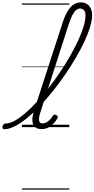

<svg xmlns="http://www.w3.org/2000/svg" viewBox="-183 -1059 787 1599"><path d="M-147 17Q-158 17 -161 9.5Q-164 2 -162 -7Q-160 -16 -152.5 -23.5Q-145 -31 -134 -31Q-101 -31 -59.5 -54Q-18 -77 29 -117.5Q76 -158 125.5 -212Q175 -266 223.5 -328.5Q272 -391 317.5 -458.5Q363 -526 401 -593Q439 -660 468 -722Q497 -784 513 -837.5Q529 -891 529 -930Q529 -941 537.5 -947Q546 -953 556.5 -953Q567 -953 575.5 -947Q584 -941 584 -930Q584 -889 567 -833Q550 -777 519 -711Q488 -645 446.5 -574.5Q405 -504 356.5 -433.5Q308 -363 254.5 -296.5Q201 -230 147 -173.5Q93 -117 40 -74Q-13 -31 -60.5 -7Q-108 17 -147 17ZM165 16Q137 16 119 6Q101 -4 93 -23.5Q85 -43 86.5 -71Q88 -99 99 -133L338 -869Q367 -958 403.5 -998.5Q440 -1039 491 -1039Q520 -1039 541 -1025.5Q562 -1012 573 -988Q584 -964 584 -930Q584 -918 575.5 -911.5Q567 -905 556.5 -905Q546 -905 537.5 -911.5Q529 -918 529 -930Q529 -949 524 -961.5Q519 -974 509 -981Q499 -988 484 -988Q466 -988 450 -974.5Q434 -961 419.5 -932.5Q405 -904 389 -856L150 -113Q142 -87 141.5 -68.5Q141 -50 148.5 -40.5Q156 -31 172 -31Q189 -31 205 -40.5Q221 -50 234.5 -64.5Q248 -79 257 -94Q262 -101 269 -104Q276 -107 286 -100Q297 -94 298 -86.5Q299 -79 294 -71Q283 -52 264 -31.5Q245 -11 220.5 2.5Q196 16 165 16ZM0 510H394V520H0ZM0 -20H394V0H0ZM0 -505H394V-500H0ZM0 -1030H394V-1020H0Z"/></svg>

Font: Playwrite CO Guides
Style: Regular
Weight: 400
Designer: Veronika Burian, José Scaglione
Foundry: TypeTogether
Version: Version 1.003